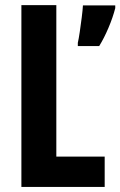

<svg xmlns="http://www.w3.org/2000/svg" viewBox="-20 -734 473 754"><path d="M64 0V-713.9H201.2V-119.1H391.1V0ZM432.6 -712.9V-702.1Q423.3 -665.5 406 -624.8Q388.7 -584 369.6 -553.2H285.6V-565.9Q289.1 -580.6 293.2 -608.4Q297.4 -636.2 301 -665.5Q304.7 -694.8 305.7 -712.9Z"/></svg>

Font: Open Sans Condensed
Style: Bold
Weight: 700
Width: 3
Designer: Monotype Design Team
Foundry: Monotype Imaging Inc.
Version: Version 3.003; ttfautohint (v1.8.4)